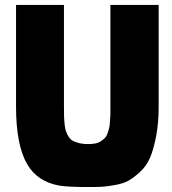

<svg xmlns="http://www.w3.org/2000/svg" viewBox="-20 -752 695 777"><path d="M335.9 4.9Q253.4 4.9 219.7 -1Q131.8 -16.6 90.3 -86.9Q44.9 -164.6 44.9 -319.8V-731.9H238.8V-319.8Q238.8 -290.5 239.3 -279.3Q241.2 -236.3 247.1 -220.7Q258.3 -190.4 274.9 -182.1Q300.3 -168.9 335.9 -168.9Q353 -168.9 365.7 -171.4Q385.3 -174.8 403.8 -192.9Q410.6 -199.2 414.8 -210.9Q418.9 -222.7 421.4 -232.4Q423.8 -242.2 425 -258.8Q426.3 -275.4 426.8 -287.6V-731.9H622.1V-319.8Q622.1 -253.4 611.8 -200.4Q601.6 -147.5 587.2 -113.8Q572.8 -80.1 546.9 -56.4Q521 -32.7 500.2 -21Q479.5 -9.3 445.3 -3.2Q411.1 2.9 391.1 3.9Q371.1 4.9 335.9 4.9Z"/></svg>

Font: Squarion Black
Style: Regular
Weight: 900
Designer: Natanael Gama
Version: Version 1.00;September 12, 2019;FontCreator 11.5.0.2425 64-b